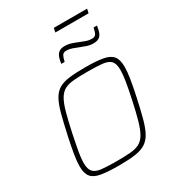

<svg xmlns="http://www.w3.org/2000/svg" viewBox="-241 -1179 1207 1325"><g transform="rotate(-30 363.0 -516.0)"><path d="M315 8Q225 8 172 -1Q119 -10 96 -38Q73 -66 73 -122Q73 -160 82 -215Q91 -270 107 -344Q128 -440 145 -504Q162 -568 183.5 -606.5Q205 -645 237 -664Q269 -683 319 -689.5Q369 -696 444 -696Q534 -696 587 -686.5Q640 -677 663 -649Q686 -621 686 -564Q686 -525 677.5 -471.5Q669 -418 653 -344Q633 -250 616 -187Q599 -124 577.5 -85Q556 -46 523.5 -26Q491 -6 440.5 1Q390 8 315 8ZM312 -26Q377 -26 421 -29.5Q465 -33 494 -48Q523 -63 543 -97Q563 -131 580 -190.5Q597 -250 617 -344Q633 -419 641.5 -471.5Q650 -524 650 -559Q650 -609 630 -630.5Q610 -652 565.5 -657Q521 -662 447 -662Q382 -662 338 -658.5Q294 -655 265 -640Q236 -625 216 -591Q196 -557 179.5 -497.5Q163 -438 143 -344Q133 -294 125 -254Q117 -214 113 -183Q109 -152 109 -128Q109 -79 129 -57.5Q149 -36 194 -31Q239 -26 312 -26ZM317 -799Q322 -835 331.5 -855.5Q341 -876 357 -885Q373 -894 399 -894Q426 -894 451.5 -885.5Q477 -877 503 -866Q523 -858 543.5 -850.5Q564 -843 588 -843Q611 -843 620 -857Q629 -871 636 -905H663Q658 -870 649 -849Q640 -828 623.5 -819Q607 -810 581 -810Q554 -810 528.5 -819Q503 -828 477 -838Q457 -846 436.5 -853.5Q416 -861 392 -861Q370 -861 361 -847Q352 -833 344 -799ZM390 -1007 397 -1040H662L655 -1007Z"/></g></svg>

Font: Saira Thin
Style: Italic
Weight: 100
Italic angle: -12°
Designer: Hector Gatti with collaboration of the Omnibus-Type team
Foundry: Omnibus-Type
Version: Version 1.101